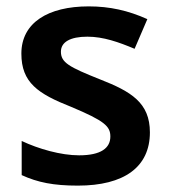

<svg xmlns="http://www.w3.org/2000/svg" viewBox="-20 -572 530 602"><path d="M450 -157C450 -250 391 -285 294 -323C196 -362 171 -376 171 -410C171 -440 200 -457 254 -457C304 -457 352 -440 402 -419L442 -512C382 -539 324 -552 258 -552C131 -552 47 -501 47 -404C47 -313 99 -278 203 -237C308 -193 326 -176 326 -144C326 -108 297 -85 228 -85C171 -85 101 -105 48 -130V-23C98 0 148 10 224 10C369 10 450 -48 450 -157Z"/></svg>

Font: Noto Sans Bengali SemiBold
Style: Regular
Weight: 600
Designer: Jelle Bosma - Monotype Design Team
Foundry: Monotype Imaging Inc.
Version: Version 2.003